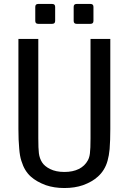

<svg xmlns="http://www.w3.org/2000/svg" viewBox="-20 -923 642 957"><path d="M254.9 -818.8V-888.7Q254.9 -903.3 240.2 -903.3H170.4Q155.8 -903.3 155.8 -888.7V-818.8Q155.8 -804.2 170.4 -804.2H240.2Q254.9 -804.2 254.9 -818.8ZM445.8 -818.8V-888.7Q445.8 -903.3 431.2 -903.3H361.8Q347.2 -903.3 347.2 -888.7V-818.8Q347.2 -804.2 361.8 -804.2H431.2Q445.8 -804.2 445.8 -818.8ZM393.6 0Q439.5 -16.6 468.3 -43Q502.9 -74.2 516.1 -121.6Q523.4 -147.5 526.4 -179.7Q529.8 -223.1 529.8 -279.8V-729H431.2V-233.9Q431.2 -181.6 428.2 -158.7Q425.8 -138.2 418 -124Q402.8 -95.7 373 -80.8Q343.3 -65.9 300.8 -65.9Q258.8 -65.9 229.5 -80.6Q202.1 -94.2 189.7 -113.8Q177.2 -133.3 173.8 -159.2Q170.9 -182.1 170.9 -234.9V-729H71.8V-279.8Q71.8 -223.6 75.7 -183.1Q78.6 -145 86.4 -121.6Q94.7 -94.7 106.2 -75.9Q117.7 -57.1 133.3 -43Q162.1 -17.1 208.5 0Q250 14.2 300.8 14.2Q352.5 14.2 393.6 0Z"/></svg>

Font: Hack Dev
Style: Regular
Weight: 400
Designer: Christopher Simpkins
Foundry: Christopher Simpkins
Version: Version 2.0315